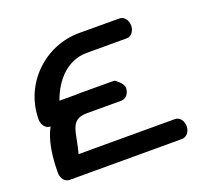

<svg xmlns="http://www.w3.org/2000/svg" viewBox="-107 -718 916 855"><g transform="rotate(-20 351.0 -290.0)"><path d="M239 -336.8H162.3C194.7 -427.8 259.6 -495.4 349.2 -495.4C460.7 -495.4 539.2 -495.4 539.2 -495.4C562 -495.4 577.2 -518.3 577.2 -542.5C577.2 -566.6 561.8 -589.5 539.3 -589.5C539.3 -589.5 510.7 -590.2 349.2 -590.2C182.2 -590.2 46.6 -455.5 46.6 -289.8C46.6 -265.5 62.1 -242.7 84.6 -242.7C85.6 -242.7 85 -242.7 86 -242.7C57.1 -190 46 -115.9 46 -37C46 -12.8 61.5 10 84 10C84 10 615.7 10.3 618.1 10C640.6 8.6 656 -11.8 656 -37C656 -61.4 640.7 -83.5 618.1 -84.1H161.2C187.2 -179.4 174.9 -239.9 253.7 -242.6C337.3 -242.6 421.6 -242.6 422.7 -242.7C445.2 -244.1 460.6 -264.5 460.6 -289.8C460.6 -312.9 423.3 -336.8 423.3 -336.8C421.7 -337 412.4 -337.5 259.6 -337.5C252.5 -337.5 245.3 -337.3 239 -336.8Z"/></g></svg>

Font: Hi.
Style: Black
Weight: 400
Designer: Mew Too, Robert Jablonski
Foundry: Cannot Into Space Fonts
Version: Version 1.996